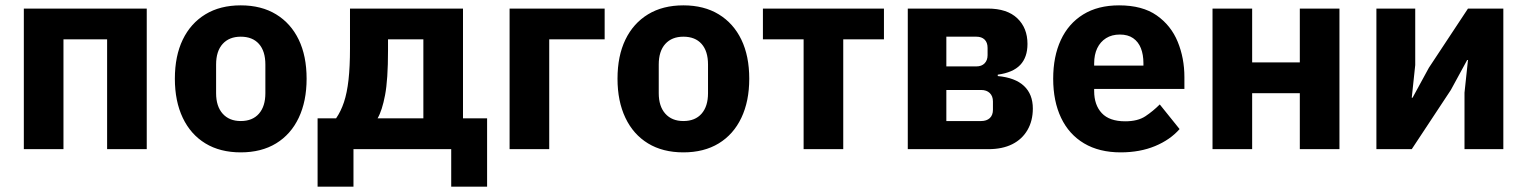

<svg xmlns="http://www.w3.org/2000/svg" viewBox="-20 -557 5703 717"><path d="M69 0V-525H528V0H380V-410H217V0Z M879 12Q802 12 747 -21.5Q692 -55 662.5 -117Q633 -179 633 -263Q633 -348 662.5 -409Q692 -470 747 -503.5Q802 -537 879 -537Q956 -537 1011 -503.5Q1066 -470 1095.5 -409Q1125 -348 1125 -263Q1125 -179 1095.5 -117Q1066 -55 1011 -21.5Q956 12 879 12ZM879 -105Q923 -105 947 -132.5Q971 -160 971 -209V-316Q971 -366 947 -393Q923 -420 879 -420Q836 -420 811.5 -393Q787 -366 787 -316V-209Q787 -160 811.5 -132.5Q836 -105 879 -105Z M1166 140V-115H1235Q1253 -141 1264.5 -175.5Q1276 -210 1281.5 -259Q1287 -308 1287 -376V-525H1709V-115H1799V140H1665V0H1300V140ZM1390 -115H1561V-410H1429V-368Q1429 -260 1418 -202Q1407 -144 1390 -115Z M1883 0V-525H2238V-410H2031V0Z M2532 12Q2455 12 2400 -21.5Q2345 -55 2315.5 -117Q2286 -179 2286 -263Q2286 -348 2315.5 -409Q2345 -470 2400 -503.5Q2455 -537 2532 -537Q2609 -537 2664 -503.5Q2719 -470 2748.5 -409Q2778 -348 2778 -263Q2778 -179 2748.5 -117Q2719 -55 2664 -21.5Q2609 12 2532 12ZM2532 -105Q2576 -105 2600 -132.5Q2624 -160 2624 -209V-316Q2624 -366 2600 -393Q2576 -420 2532 -420Q2489 -420 2464.5 -393Q2440 -366 2440 -316V-209Q2440 -160 2464.5 -132.5Q2489 -105 2532 -105Z M2981 0V-410H2829V-525H3281V-410H3129V0Z M3370 0V-525H3668.6Q3741 -525 3779 -488.7Q3817 -452.5 3817 -393Q3817 -343.1 3790 -314.6Q3763 -286 3706 -278.2V-273Q3771 -267 3804 -236Q3837 -205 3837 -151.6Q3837 -106 3817 -71.5Q3797 -37 3760.2 -18.5Q3723.3 0 3671 0ZM3514 -105H3644Q3664.3 -105 3676.2 -115.9Q3688 -126.9 3688 -147V-178Q3688 -198 3676.2 -209.5Q3664.3 -221 3644 -221H3514ZM3514 -309H3626Q3645.8 -309 3656.9 -320.5Q3668 -332 3668 -351V-378Q3668 -398.3 3656.9 -409.2Q3645.8 -420 3626 -420H3514Z M4165 12Q4085 12 4028.5 -21.5Q3972 -55 3942.5 -117Q3913 -179 3913 -263Q3913 -346 3941.5 -407.5Q3970 -469 4025 -503Q4080 -537 4159 -537Q4246 -537 4299.5 -499.5Q4353 -462 4378 -401Q4403 -340 4403 -269V-225H4066V-217Q4066 -165 4094.5 -134.5Q4123 -104 4182 -104Q4229 -104 4257.5 -123Q4286 -142 4311 -167L4385 -75Q4350 -35 4293.5 -11.5Q4237 12 4165 12ZM4162 -428Q4132 -428 4110.5 -414.5Q4089 -401 4077.5 -377Q4066 -353 4066 -320V-312H4250V-321Q4250 -353 4240.5 -377Q4231 -401 4211.5 -414.5Q4192 -428 4162 -428Z M4508 0V-525H4656V-324H4834V-525H4982V0H4834V-209H4656V0Z M5120 0V-525H5265V-314L5252 -192H5255L5316 -304L5462 -525H5594V0H5449V-211L5462 -333H5459L5398 -221L5252 0Z"/></svg>

Font: IBM Plex Sans Var
Style: Regular
Weight: 400
Designer: Mike Abbink, Paul van der Laan, Pieter van Rosmalen
Foundry: Bold Monday
Version: Version 3.000